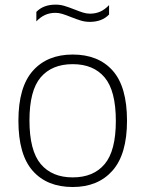

<svg xmlns="http://www.w3.org/2000/svg" viewBox="-20 -778 612 808"><path d="M57.5 -270Q57.5 -411.5 118.2 -480Q179 -548.5 286 -548.5Q394 -548.5 454.2 -480.8Q514.5 -413 514.5 -270Q514.5 -129 453.5 -60Q392.5 9 286 9Q178 9 117.8 -59Q57.5 -127 57.5 -270ZM467.5 -269Q467.5 -396 420.5 -452Q373.5 -508 286 -508Q198.5 -508 151.2 -452.5Q104 -397 104 -271.5Q104 -144.5 151.2 -88Q198.5 -31.5 286 -31.5Q373.5 -31.5 420.5 -87.5Q467.5 -143.5 467.5 -269ZM278 -706.5Q257 -715 242.2 -719.5Q227.5 -724 213.5 -724Q189.5 -724 170 -715.2Q150.5 -706.5 133 -688V-728Q162.5 -758.5 214 -758.5Q233.5 -758.5 251 -753.2Q268.5 -748 294 -738Q315 -729.5 329.8 -725Q344.5 -720.5 358.5 -720.5Q382.5 -720.5 402 -729.2Q421.5 -738 439 -756.5V-717Q409.5 -686 358 -686Q338.5 -686 321 -691.2Q303.5 -696.5 278 -706.5Z"/></svg>

Font: Encode Sans Semi Expanded ExLight
Style: Regular
Weight: 275
Width: 6
Designer: Multiple Designers
Foundry: Impallari Type
Version: Version 2.000